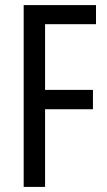

<svg xmlns="http://www.w3.org/2000/svg" viewBox="-20 -734 420 754"><path d="M157 0H73V-714H357V-639H157V-381H345V-305H157Z"/></svg>

Font: Noto Sans ExtraCondensed
Style: Regular
Weight: 400
Width: 2
Designer: Monotype Design Team
Foundry: Monotype Imaging Inc.
Version: Version 2.013; ttfautohint (v1.8.4.7-5d5b)